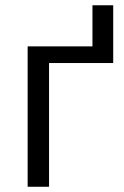

<svg xmlns="http://www.w3.org/2000/svg" viewBox="-20 -712 474 732"><path d="M411.6 -691.9V-471.7H167V0H85.4V-535.2H332.5V-691.9Z"/></svg>

Font: Open Sans
Style: Regular
Weight: 400
Designer: Monotype Design Team
Foundry: Monotype Imaging Inc.
Version: Version 3.000; ttfautohint (v1.8.4)